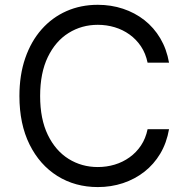

<svg xmlns="http://www.w3.org/2000/svg" viewBox="-20 -757 768 787"><path d="M380.9 9.8Q288.1 9.8 215.3 -35.6Q142.6 -81.1 101.1 -164.8Q59.6 -248.5 59.6 -363.3Q59.6 -449.7 83.5 -518.8Q107.4 -587.9 150.6 -636.7Q193.8 -685.5 252.4 -711.4Q311 -737.3 380.9 -737.3Q435.5 -737.3 484.1 -721.2Q532.7 -705.1 571.8 -674.6Q610.8 -644 637 -599.9Q663.1 -555.7 672.9 -500H585Q577.1 -538.1 557.9 -566.9Q538.6 -595.7 511 -615.5Q483.4 -635.3 450.2 -645.3Q417 -655.3 380.9 -655.3Q314.9 -655.3 261.2 -621.8Q207.5 -588.4 176 -523.2Q144.5 -458 144.5 -363.3Q144.5 -269 176 -204.1Q207.5 -139.2 261.2 -105.7Q314.9 -72.3 380.9 -72.3Q417 -72.3 450.2 -82.3Q483.4 -92.3 511 -112.1Q538.6 -131.8 557.9 -160.6Q577.1 -189.5 585 -227.5H672.9Q663.1 -171.4 637 -127.4Q610.8 -83.5 571.8 -53Q532.7 -22.5 484.1 -6.3Q435.5 9.8 380.9 9.8Z"/></svg>

Font: Inter V
Style: 
Weight: 400
Designer: Rasmus Andersson
Foundry: rsms
Version: Version 4.000;git-a3f224843